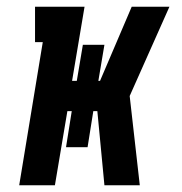

<svg xmlns="http://www.w3.org/2000/svg" viewBox="-20 -550 540 570"><path d="M37 0 107 -425H84V-530H231L194 -310H208L226 -417H290L272 -310H277L371 -530H483L365 -265L395 0H290L269 -220H257L240 -113H176L193 -220H180L143 0Z"/></svg>

Font: Iosevka Slab Extrabold
Style: Italic
Weight: 800
Italic angle: -9°
Monospace: yes
Designer: Belleve Invis
Foundry: Belleve Invis
Version: Version 11.1.0; ttfautohint (v1.8.3)